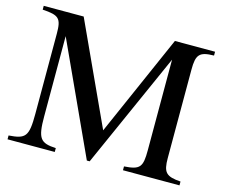

<svg xmlns="http://www.w3.org/2000/svg" viewBox="-95 -790 1079 919"><g transform="rotate(15 444.5 -331.0)"><path d="M864 0V-19C791 -24 776 -41 776 -112V-550C776 -625 791 -642 863 -643V-662H664L443 -160L212 -662H14V-643C96 -638 109 -625 109 -549V-151C109 -39 95 -25 12 -19V0H246V-19C169 -23 153 -41 153 -151V-549L405 0H419L674 -572V-123C674 -40 663 -24 584 -19V0Z"/></g></svg>

Font: XITS Math
Style: Regular
Weight: 400
Designer: MicroPress Inc., with final additions and corrections provided by Coen Hoffman, Elsevier (retired)
Version: Version 1.302